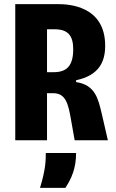

<svg xmlns="http://www.w3.org/2000/svg" viewBox="-20 -680 562 931"><path d="M54 0H208V-228H239C299 -228 311 -174 323 -107L342 0H503L474 -126C456 -202 442 -268 349 -282V-291C458 -314 490 -378 490 -458C490 -653 311 -660 261 -660H54ZM208 -330V-538H245C309 -538 335 -508 335 -441C335 -364 306 -330 241 -330ZM174 231H297C327 185 349 136 349 62H202C202 96 202 140 174 231Z"/></svg>

Font: Bricolage Grotesque 10pt Condensed ExtraBold
Style: Regular
Weight: 800
Width: 3
Designer: Mathieu Triay
Foundry: Atelier Triay
Version: Version 1.000;gftools[0.9.29]